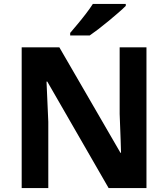

<svg xmlns="http://www.w3.org/2000/svg" viewBox="-20 -954 853 974"><path d="M723 0H531L220 -540H216Q218 -489 220.5 -438Q223 -387 225 -336V0H90V-714H281L591 -179H594Q593 -212 592 -245Q591 -278 589.5 -310.5Q588 -343 587 -376V-714H723ZM618 -924Q604 -910 581 -890Q558 -870 531.5 -848Q505 -826 479.5 -806.5Q454 -787 435 -774H336V-787Q352 -806 373.5 -831.5Q395 -857 416 -884.5Q437 -912 451 -934H618Z"/></svg>

Font: Noto Sans Sundanese
Style: Bold
Weight: 700
Version: Version 2.003